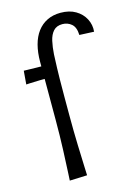

<svg xmlns="http://www.w3.org/2000/svg" viewBox="-111 -776 592 839"><g transform="rotate(-15 185.0 -356.5)"><path d="M23 -452 28 -513Q28 -513 44.5 -512.5Q61 -512 88.5 -511.5Q116 -511 147 -511L145 -455Q113 -455 85 -454.5Q57 -454 40 -453Q23 -452 23 -452ZM248 -716Q288 -716 316 -699.5Q344 -683 358 -656Q372 -629 369 -598L303 -601Q302 -636 284.5 -651Q267 -666 243 -666Q217 -666 202.5 -650Q188 -634 182 -607Q176 -580 174 -548Q171 -482 170.5 -437Q170 -392 170 -354.5Q170 -317 170 -272Q170 -200 172 -138Q174 -76 175.5 -38Q177 0 177 0L98 3Q98 3 100 -35Q102 -73 104.5 -135.5Q107 -198 107 -270Q107 -316 107 -348Q107 -380 107 -406.5Q107 -433 107 -462Q107 -491 107 -532Q107 -574 116 -608Q125 -642 143 -666Q161 -690 187.5 -703Q214 -716 248 -716Z"/></g></svg>

Font: Truculenta
Style: Regular
Weight: 400
Designer: Ivan Castro, Eva Sanz & Omnibus-Type Team
Foundry: Omnibus-Type
Version: Version 1.002